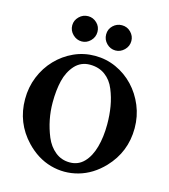

<svg xmlns="http://www.w3.org/2000/svg" viewBox="-125 -953 937 1063"><g transform="rotate(15 343.5 -421.0)"><path d="M122.1 -86.9Q29.3 -184.6 29.3 -320.3Q29.3 -388.7 53.7 -448.7Q78.1 -508.8 121.6 -554.2Q165 -599.6 221.7 -625.5Q278.3 -651.4 342.8 -651.4Q407.2 -651.4 464.4 -625.5Q521.5 -599.6 564.5 -554.2Q607.4 -508.8 632.3 -448.7Q657.2 -388.7 657.2 -320.3Q657.2 -184.6 564.5 -86.9Q501 -20.5 421.9 1.5Q342.8 23.4 264.2 1.5Q185.5 -20.5 122.1 -86.9ZM358.4 -44.9Q407.2 -44.9 439.9 -79.1Q472.7 -113.3 488.8 -171.4Q504.9 -229.5 504.9 -301.8Q504.9 -355.5 496.6 -404.3Q488.3 -453.1 469.7 -498Q451.2 -543.9 415 -570.3Q378.9 -596.7 328.1 -596.7Q276.4 -596.7 242.2 -559.6Q208 -521.5 194.8 -466.8Q181.6 -412.1 181.6 -341.8Q181.6 -242.2 219.7 -149.4Q239.3 -102.5 274.9 -73.7Q310.5 -44.9 358.4 -44.9ZM442.4 -709Q413.1 -709 391.6 -730.5Q370.1 -752 370.1 -782.2Q370.1 -812.5 391.6 -833Q413.1 -853.5 442.4 -853.5Q472.7 -853.5 493.7 -832Q514.6 -810.5 514.6 -782.2Q514.6 -752 492.7 -730.5Q470.7 -709 442.4 -709ZM249 -709Q219.7 -709 197.8 -730.5Q175.8 -752 175.8 -782.2Q175.8 -810.5 197.3 -832Q218.8 -853.5 249 -853.5Q277.3 -853.5 298.8 -833Q320.3 -812.5 320.3 -782.2Q320.3 -752 298.8 -730.5Q277.3 -709 249 -709Z"/></g></svg>

Font: Crimson Text Bold
Style: Bold
Weight: 700
Designer: Sebastian Kosch
Foundry: Sebastian Kosch
Version: Version 1.10 July 1, 2025